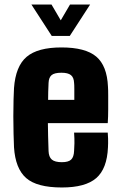

<svg xmlns="http://www.w3.org/2000/svg" viewBox="-20 -820 529 850"><path d="M308 -233H457Q458 -227 458.5 -206Q459 -185 458 -168Q454 -73 406 -31.5Q358 10 254 10Q143 10 95.5 -32Q48 -74 42 -168Q41 -191 40 -228Q39 -265 39 -305.5Q39 -346 40 -380Q41 -414 42 -430Q49 -527 98 -568.5Q147 -610 252 -610Q358 -610 406 -569.5Q454 -529 458 -436Q459 -424 459 -396.5Q459 -369 459 -336Q459 -303 457 -275H192Q192 -246 193 -216Q194 -186 195 -151Q196 -125 209.5 -113.5Q223 -102 254 -102Q283 -102 295 -113.5Q307 -125 308 -152Q309 -167 309.5 -185.5Q310 -204 308 -233ZM252 -498Q221 -498 208.5 -487.5Q196 -477 195 -453Q194 -433 193.5 -414Q193 -395 193 -378H309Q309 -404 309 -425Q309 -446 308 -453Q307 -477 294 -487.5Q281 -498 252 -498ZM119 -800H208L249 -730L290 -800H379L289 -661H209Z"/></svg>

Font: Big Shoulders Text Black
Style: Regular
Weight: 900
Designer: Patric King
Foundry: XO Type Co
Version: Version 1.000; ttfautohint (v1.8.2)